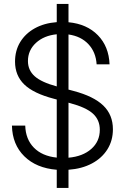

<svg xmlns="http://www.w3.org/2000/svg" viewBox="-20 -850 633 973"><path d="M267.6 102.5V10.3Q164.1 2 103.3 -57.9Q42.5 -117.7 40.5 -213.4H107.9Q109.9 -144.5 151.6 -101.8Q193.4 -59.1 267.6 -51.3V-345.7L252.9 -349.6Q149.9 -376.5 103 -421.9Q56.2 -467.3 56.2 -537.6Q56.2 -593.8 82.5 -637Q108.9 -680.2 156.2 -706.5Q203.6 -732.9 267.6 -737.8V-830.1H327.1V-737.3Q420.4 -728.5 476.1 -671.4Q531.7 -614.3 535.2 -523.9H469.7Q465.8 -585.9 428 -626.2Q390.1 -666.5 327.1 -675.3V-396L352.5 -389.2Q454.6 -362.3 503.4 -315.2Q552.2 -268.1 552.2 -194.8Q552.2 -137.7 524.2 -93Q496.1 -48.3 445.6 -21.5Q395 5.4 327.1 10.3V102.5ZM327.1 -50.8Q399.4 -57.1 442.6 -95.2Q485.8 -133.3 485.8 -192.4Q485.8 -242.2 451.2 -273.9Q416.5 -305.7 334.5 -327.6L327.1 -329.6ZM267.6 -412.1V-676.3Q202.6 -669.9 162.1 -632.6Q121.6 -595.2 121.6 -540.5Q121.6 -494.1 155.8 -463.6Q189.9 -433.1 267.6 -412.1Z"/></svg>

Font: Inter Display Light
Style: Regular
Weight: 300
Designer: Rasmus Andersson
Foundry: rsms
Version: Version 4.000;git-a52131595